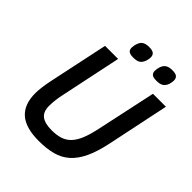

<svg xmlns="http://www.w3.org/2000/svg" viewBox="-237 -1004 1162 1162"><g transform="rotate(45 344.5 -422.5)"><path d="M605 -274.9Q586.9 -189.9 560.3 -134Q533.7 -78.1 496.1 -44.9Q458.5 -11.7 408 1.7Q357.4 15.1 292 15.1Q178.7 15.1 125.2 -32.2Q71.8 -79.6 71.8 -174.8Q71.8 -197.8 75.7 -227.8Q79.6 -257.8 86.9 -293L168 -675.8H279.8L199.2 -292Q192.4 -261.7 188.7 -233.9Q185.1 -206.1 185.1 -179.2Q185.1 -129.4 213.6 -107.7Q242.2 -85.9 299.8 -85.9Q340.8 -85.9 371.6 -95.2Q402.3 -104.5 425.8 -127.9Q449.2 -151.4 466.1 -191.7Q482.9 -231.9 496.1 -293.9L578.1 -675.8H689ZM413.1 -822.3Q413.1 -812.5 410.4 -799.8Q407.7 -787.1 402.3 -777.8Q393.1 -759.8 378.2 -752.9Q363.3 -746.1 338.4 -746.1Q309.6 -746.1 299.3 -755.6Q289.1 -765.1 289.1 -782.2Q289.1 -789.1 291.3 -801.3Q293.5 -813.5 298.3 -824.2Q305.7 -842.8 320.8 -851.3Q335.9 -859.9 362.3 -859.9Q390.1 -859.9 401.6 -850.3Q413.1 -840.8 413.1 -822.3ZM611.3 -822.3Q611.3 -812.5 608.6 -799.8Q606 -787.1 601.1 -777.8Q591.3 -759.8 576.4 -752.9Q561.5 -746.1 537.1 -746.1Q508.3 -746.1 497.8 -755.6Q487.3 -765.1 487.3 -782.2Q487.3 -789.1 489.5 -801.3Q491.7 -813.5 496.1 -824.2Q504.4 -842.8 519.5 -851.3Q534.7 -859.9 561 -859.9Q588.9 -859.9 600.1 -850.3Q611.3 -840.8 611.3 -822.3Z"/></g></svg>

Font: Clear Sans Medium
Style: Italic
Weight: 500
Italic angle: -12°
Foundry: Intel Corporation
Version: Version 1.00